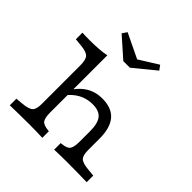

<svg xmlns="http://www.w3.org/2000/svg" viewBox="-208 -992 1165 1165"><g transform="rotate(45 374.0 -409.5)"><path d="M212.1 -2.4Q158.9 -2.4 120.2 -1.6Q81.5 -0.8 44.4 0V-56.5L93.5 -61.3Q143.5 -66.1 159.7 -82.3Q175.8 -98.4 175.8 -142.7V-206.5H248.4V-142.7Q248.4 -98.4 260.5 -79.8Q272.6 -61.3 314.5 -57.3L323.4 -56.5V0Q299.2 -0.8 273.4 -1.6Q247.6 -2.4 212.1 -2.4ZM500 -206.5V-233.9Q500 -300.8 475.8 -330.6Q451.6 -360.5 396.8 -360.5Q338.7 -360.5 292.7 -330.6Q246.8 -300.8 213.7 -242.7L215.3 -287.1Q249.2 -355.6 298 -391.1Q346.8 -426.6 412.9 -426.6Q493.5 -426.6 533.1 -380.6Q572.6 -334.7 572.6 -241.1V-206.5ZM536.3 -2.4Q501.6 -2.4 475.4 -1.6Q449.2 -0.8 425 0V-56.5L433.9 -57.3Q475.8 -61.3 487.9 -79.8Q500 -98.4 500 -142.7V-206.5H572.6V-142.7Q572.6 -98.4 588.7 -82.3Q604.8 -66.1 654.8 -61.3L704 -56.5V0Q666.9 -0.8 628.2 -1.6Q589.5 -2.4 536.3 -2.4ZM175.8 -206.5V-472.6Q175.8 -521.8 159.7 -539.5Q143.5 -557.3 93.5 -562.1L44.4 -566.9V-623.4Q55.6 -622.6 72.6 -622.2Q89.5 -621.8 109.7 -621.8Q148.4 -621.8 185.1 -624.6Q221.8 -627.4 248.4 -633.1V-623.4V-206.5ZM515.3 -819.4 537.1 -790.3 398.4 -676.6H341.9L215.3 -788.7L236.3 -819.4L430.6 -725.8L358.9 -721.8Z"/></g></svg>

Font: Playfair 5pt SemiExpanded Light
Style: Regular
Weight: 300
Width: 6
Designer: Claus Eggers Sørensen
Foundry: Claus Eggers Sørensen
Version: Version 2.203